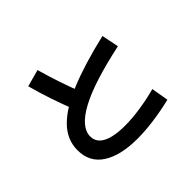

<svg xmlns="http://www.w3.org/2000/svg" viewBox="-181 -1048 1363 1363"><g transform="rotate(-45 500.0 -366.5)"><path d="M818 -118 840 11Q754 32 664 44.5Q574 57 495 57Q326 57 230.5 -4.5Q135 -66 135 -187Q135 -292 213.5 -372.5Q292 -453 447.5 -517Q603 -581 834 -635L860 -506Q557 -441 412.5 -362.5Q268 -284 268 -192Q268 -150 296.5 -123Q325 -96 376.5 -83.5Q428 -71 496 -71Q570 -71 655 -84Q740 -97 818 -118ZM451 -453 327 -403Q294 -486 264 -574Q234 -662 209 -755L337 -790Q362 -701 390.5 -616.5Q419 -532 451 -453Z"/></g></svg>

Font: Murecho Thin SemiBold
Style: Regular
Weight: 600
Version: Version 1.010